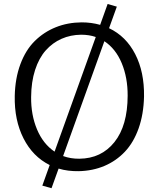

<svg xmlns="http://www.w3.org/2000/svg" viewBox="-20 -865 810 979"><path d="M242.7 94.7 195.8 81.5 233.4 -23.4Q147 -66.4 99.9 -159.4Q52.7 -252.4 55.2 -375.5Q57.1 -465.8 84 -537.8Q110.8 -609.9 157.2 -655.8Q203.6 -701.7 264.4 -726.1Q325.2 -750.5 396.5 -751Q445.8 -751 490.7 -738.3L528.8 -844.7L575.7 -831.1L536.1 -721.2Q622.6 -680.2 669.4 -589.1Q716.3 -498 714.4 -373Q712.4 -282.7 686.8 -210.4Q661.1 -138.2 616.7 -91.3Q572.3 -44.4 512.5 -19Q452.6 6.3 381.8 7.8Q325.7 8.8 278.8 -5.4ZM138.7 -370.1Q137.7 -279.3 168.7 -205.3Q199.7 -131.3 258.3 -91.8L468.3 -676.3Q434.6 -688 394 -688Q339.8 -687.5 293.9 -667.2Q248 -647 213.4 -608.2Q178.7 -569.3 158.9 -508.3Q139.2 -447.3 138.7 -370.1ZM384.3 -55.7Q496.6 -56.6 563.5 -140.4Q630.4 -224.1 630.9 -377Q631.3 -469.2 600.6 -543Q569.8 -616.7 512.2 -654.8L301.8 -69.3Q340.3 -55.2 384.3 -55.7Z"/></svg>

Font: HaufeMerriweatherSansLt
Style: Regular
Weight: 300
Designer: Eben Sorkin
Foundry: Eben Sorkin
Version: Version 1.56